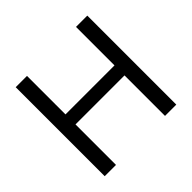

<svg xmlns="http://www.w3.org/2000/svg" viewBox="-171 -896 1083 1083"><g transform="rotate(-45 370.5 -355.0)"><path d="M656 -710V0H566V-323H175V0H85V-710H175V-403H566V-710Z"/></g></svg>

Font: PTCRaleway Medium
Style: Regular
Weight: 500
Designer: Matt McInerney, Pablo Impallari, Rodrigo Fuenzalida
Foundry: Matt McInerney, Pablo Impallari, Rodrigo Fuenzalida
Version: Version 3.000g; ttfautohint (v1.5) -l 8 -r 28 -G 28 -x 14 -D